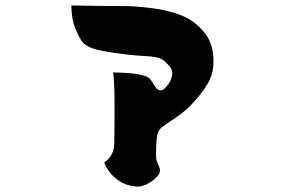

<svg xmlns="http://www.w3.org/2000/svg" viewBox="-20 -613 1040 705"><path d="M478 -589Q549 -584 597.5 -572Q646 -560 679 -540Q709 -521 732 -491.5Q755 -462 761 -424Q767 -387 761 -354.5Q755 -322 732 -289Q709 -256 680 -226Q651 -196 600 -164Q594 -160 580 -150Q566 -140 561 -129Q557 -122 555 -100Q553 -78 553 -56.5Q553 -35 554 -28Q556 -18 563 -3.5Q570 11 567 19Q562 32 547.5 44.5Q533 57 515 65Q497 73 481 72Q444 69 418.5 52Q393 35 379.5 15Q366 -5 363 -17Q377 -25 387.5 -42Q398 -59 399 -78Q400 -85 400 -113Q400 -141 400.5 -178Q401 -215 400.5 -252Q400 -289 398.5 -315.5Q397 -342 395 -347Q460 -346 491.5 -339.5Q523 -333 531 -323Q539 -313 548.5 -297Q558 -281 569 -281Q580 -281 592.5 -296.5Q605 -312 609 -325Q614 -339 612 -351.5Q610 -364 589 -384Q575 -398 557.5 -402Q540 -406 515 -407Q490 -408 453 -412Q398 -418 351.5 -427Q305 -436 285 -456Q273 -469 257.5 -506.5Q242 -544 242 -593Q250 -593 273.5 -592.5Q297 -592 328.5 -591.5Q360 -591 391.5 -591Q423 -591 446.5 -590.5Q470 -590 478 -589Z"/></svg>

Font: Potta One
Style: Regular
Weight: 400
Designer: 108,108go
Foundry: Font Zone 108
Version: Version 1.000